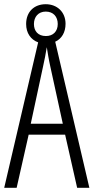

<svg xmlns="http://www.w3.org/2000/svg" viewBox="-20 -891 449 911"><path d="M116 -252H289L346 0H404L242 -693C273 -707 291 -738 291 -778C291 -834 251 -871 197 -871C142 -871 104 -835 104 -777C104 -734 126 -703 161 -690L0 0H59ZM198 -720C160 -720 141 -744 141 -777C141 -811 162 -836 197 -836C233 -836 254 -812 254 -777C254 -742 232 -720 198 -720ZM278 -304H126L184 -574C192 -609 197 -637 202 -667C207 -637 211 -609 219 -574Z"/></svg>

Font: Noto Sans Display Condensed Light
Style: Regular
Weight: 300
Width: 3
Designer: Monotype Design Team
Foundry: Monotype Imaging Inc.
Version: Version 1.900